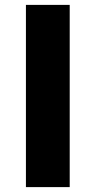

<svg xmlns="http://www.w3.org/2000/svg" viewBox="-20 -765 390 785"><path d="M86 0H265V-745H86Z"/></svg>

Font: ChiuKong Gothic MN Heavy
Style: Regular
Weight: 900
Designer: Ryoko NISHIZUKA 西塚涼子 (kana, bopomofo & ideographs); Paul D. Hunt (Latin, Greek & Cyrillic); Sandoll Communications 산돌커뮤니
Foundry: Adobe
Version: Version 1.300